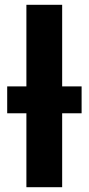

<svg xmlns="http://www.w3.org/2000/svg" viewBox="-20 -780 370 800"><path d="M90 0V-308H10V-420H90V-760H239V-420H320V-308H239V0Z"/></svg>

Font: Noto IKEA Simplified Chinese
Style: Bold
Weight: 700
Designer: Monotype Design Team
Foundry: Monotype Imaging Inc.
Version: Version 1.100